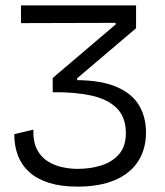

<svg xmlns="http://www.w3.org/2000/svg" viewBox="-20 -680 615 714"><path d="M267 14Q207 14 162.5 0Q118 -14 89.5 -39.5Q61 -65 47 -101Q33 -137 33 -181L104 -198Q103 -152 118 -123.5Q133 -95 158.5 -79.5Q184 -64 213 -58Q242 -52 268 -52Q317 -52 357.5 -65Q398 -78 423 -107Q448 -136 448 -185Q448 -245 413.5 -278.5Q379 -312 318 -325Q257 -338 176 -337V-390L410 -589V-595L58 -594V-660H486V-575L267 -389V-382Q359 -381 415.5 -356Q472 -331 497.5 -287.5Q523 -244 523 -187Q523 -127 494.5 -81.5Q466 -36 409 -11Q352 14 267 14Z"/></svg>

Font: Bricolage Grotesque 36pt Light
Style: Regular
Weight: 300
Designer: Mathieu Triay
Foundry: Atelier Triay
Version: Version 1.001;gftools[0.9.33.dev8+g029e19f]